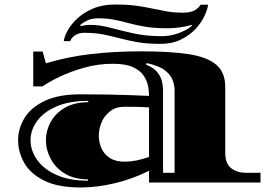

<svg xmlns="http://www.w3.org/2000/svg" viewBox="-20 -807 1202 849"><path d="M337 22Q236 22 175 -8.5Q114 -39 87 -87Q60 -135 60 -187Q60 -238 88 -284.5Q116 -331 177 -360.5Q238 -390 337 -390Q403 -390 454.5 -389Q506 -388 550.5 -386.5Q595 -385 639 -383V-386Q639 -404 634.5 -427.5Q630 -451 614.5 -473.5Q599 -496 567 -510.5Q535 -525 479 -525Q413 -525 351.5 -507.5Q290 -490 242.5 -467Q195 -444 168 -425H127V-579H169Q171 -571 175.5 -553.5Q180 -536 183 -527Q279 -556 382 -568Q485 -580 606 -580Q732 -580 814 -567.5Q896 -555 936 -521Q976 -487 976 -423V-132Q976 -83 1002.5 -63Q1029 -43 1066 -43H1132V0H639V-52Q570 -17 490.5 2.5Q411 22 337 22ZM701 -43H752V-409Q752 -429 743.5 -452.5Q735 -476 708.5 -496.5Q682 -517 628 -528L626 -521Q659 -508 675 -488.5Q691 -469 696 -448Q701 -427 701 -409ZM369 -8V-14Q308 -14 266.5 -39.5Q225 -65 204 -105Q183 -145 183 -187Q183 -228 203.5 -266.5Q224 -305 266 -330Q308 -355 370 -355V-361Q285 -361 228 -335.5Q171 -310 143 -270.5Q115 -231 115 -187Q115 -142 143.5 -101Q172 -60 228.5 -34Q285 -8 369 -8ZM417 -207Q417 -178 428.5 -151.5Q440 -125 465.5 -108.5Q491 -92 531 -92Q580 -92 639 -113V-332Q611 -334 584 -334.5Q557 -335 532 -335Q493 -335 467.5 -315.5Q442 -296 429.5 -267Q417 -238 417 -207ZM689 -613Q630 -613 588 -620.5Q546 -628 510.5 -637.5Q475 -647 438 -654.5Q401 -662 352 -662Q330 -662 313.5 -652Q297 -642 290 -625H262Q264 -644 278.5 -671Q293 -698 321 -724.5Q349 -751 391 -769Q433 -787 488 -787Q544 -787 583.5 -781.5Q623 -776 655 -769Q687 -762 718 -756.5Q749 -751 789 -751Q822 -751 839.5 -760.5Q857 -770 867 -786H900Q898 -766 884.5 -737Q871 -708 845 -679.5Q819 -651 780 -632Q741 -613 689 -613ZM696 -647Q731 -647 767.5 -659.5Q804 -672 829 -693L827 -697Q806 -690 776 -686Q746 -682 724 -682Q666 -682 625 -688.5Q584 -695 551.5 -704Q519 -713 487 -719.5Q455 -726 414 -726Q386 -726 367 -717Q348 -708 334 -696L337 -692Q348 -694 358.5 -695.5Q369 -697 379 -697Q421 -697 467.5 -684.5Q514 -672 570 -659.5Q626 -647 696 -647Z"/></svg>

Font: Diplomata
Style: Regular
Weight: 400
Designer: Eduardo Rodriguez Tunni
Foundry: Eduardo Rodriguez Tunni
Version: Version 1.002; ttfautohint (v1.8.4.7-5d5b);gftools[0.9.23]